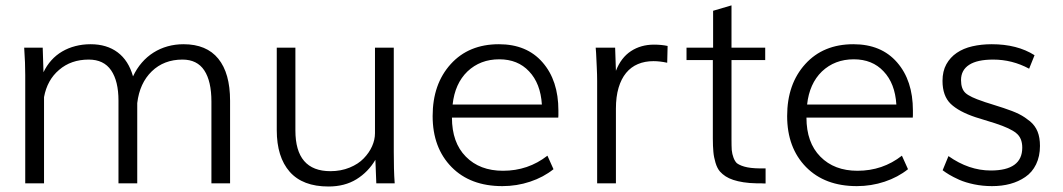

<svg xmlns="http://www.w3.org/2000/svg" viewBox="-20 -677 3927 709"><path d="M73.2 0V-399.9Q73.2 -421.4 72.3 -446.5Q71.3 -471.7 69.3 -501H137.7L140.6 -410.2Q152.3 -435.1 169.7 -454.3Q187 -473.6 209.5 -486.8Q231.9 -500 258.5 -506.8Q285.2 -513.7 314.5 -513.7Q374.5 -513.7 414.6 -483.6Q454.6 -453.6 471.2 -395Q484.4 -423.3 503.7 -445.6Q522.9 -467.8 546.9 -482.9Q570.8 -498 598.9 -505.9Q627 -513.7 657.7 -513.7Q742.7 -513.7 786.1 -460.2Q829.6 -406.7 829.6 -305.2V0H760.7V-301.8Q760.7 -377 734.4 -417Q708 -457 653.8 -457Q585.4 -457 540.5 -413.6Q495.6 -370.1 486.8 -296.4V0H417.5V-305.7Q417.5 -377.4 390.4 -417.2Q363.3 -457 307.6 -457Q242.2 -457 198.2 -418.9Q154.3 -381.8 142.6 -318.4V0Z M1192.9 11.7Q1097.7 11.7 1049.8 -42.7Q1002 -97.2 1002 -196.3V-501H1070.8V-195.3Q1070.8 -44.9 1200.2 -44.9Q1238.8 -44.9 1271 -58.1Q1303.2 -71.3 1322.8 -91.8Q1343.3 -112.8 1354 -137Q1364.7 -161.1 1364.7 -185.1V-501H1434.1V-116.7Q1434.1 -84.5 1434.8 -55.4Q1435.5 -26.4 1437.5 0H1369.6L1366.2 -86.9Q1339.8 -42 1296.4 -15.1Q1252.9 11.7 1192.9 11.7Z M1651.4 -291H1981Q1976.1 -369.1 1933.6 -413.6Q1892.1 -458 1823.7 -458Q1753.4 -458 1706.1 -413.1Q1659.7 -368.2 1651.4 -291ZM1835 10.3Q1716.8 10.3 1647.5 -60.1Q1577.6 -131.3 1577.6 -248.5Q1577.6 -366.7 1644.5 -440.4Q1710.9 -513.7 1822.3 -513.7Q1925.3 -513.7 1983.4 -446.8Q2042 -379.9 2042 -269Q2042 -258.3 2042 -251.7Q2042 -245.1 2041.5 -242.7H1648.9Q1648.9 -150.4 1700.2 -98.6Q1751.5 -46.4 1837.4 -46.4Q1930.2 -46.4 2001.5 -102.1L2023.9 -52.2Q1986.8 -22.5 1937.5 -6.1Q1888.2 10.3 1835 10.3Z M2185.1 0V-378.4Q2185.1 -400.9 2183.6 -431.2L2181.2 -481.4L2179.7 -501H2251.5L2254.4 -415.5Q2273.4 -464.4 2310.1 -488.3Q2346.7 -512.2 2395 -512.2Q2422.4 -512.2 2445.3 -507.3L2443.8 -445.3Q2416.5 -451.2 2393.1 -451.2Q2361.3 -451.2 2335.7 -440.4Q2310.1 -429.7 2292 -407.7Q2273.9 -385.7 2264.2 -352.8Q2254.4 -319.8 2254.4 -275.9V0Z M2807.1 0.5Q2806.2 0.5 2801.8 0.5Q2797.4 0.5 2790.5 0H2774.9Q2747.1 -0.5 2725.6 -3.9Q2704.1 -7.3 2687.7 -12.7Q2671.4 -18.1 2659.4 -25.9Q2647.5 -33.7 2638.7 -43.5Q2628.4 -55.2 2622.1 -76.2Q2619.1 -86.4 2617.2 -95.9Q2615.2 -105.5 2614.3 -116.2Q2613.3 -127 2612.8 -139.2Q2612.3 -151.4 2612.3 -166V-455.1H2515.1V-501H2613.3V-637.2L2681.2 -657.2V-501H2805.7V-455.1H2681.2V-163.1Q2681.2 -150.4 2681.4 -140.6Q2681.6 -130.9 2682.1 -123Q2683.6 -107.9 2688.7 -94.5Q2693.8 -81.1 2701.2 -74.2Q2715.3 -64 2739.7 -59.1Q2764.2 -54.2 2807.1 -55.2Z M2960.4 -291H3290Q3285.2 -369.1 3242.7 -413.6Q3201.2 -458 3132.8 -458Q3062.5 -458 3015.1 -413.1Q2968.8 -368.2 2960.4 -291ZM3144 10.3Q3025.9 10.3 2956.5 -60.1Q2886.7 -131.3 2886.7 -248.5Q2886.7 -366.7 2953.6 -440.4Q3020 -513.7 3131.3 -513.7Q3234.4 -513.7 3292.5 -446.8Q3351.1 -379.9 3351.1 -269Q3351.1 -258.3 3351.1 -251.7Q3351.1 -245.1 3350.6 -242.7H2958Q2958 -150.4 3009.3 -98.6Q3060.5 -46.4 3146.5 -46.4Q3239.3 -46.4 3310.5 -102.1L3333 -52.2Q3295.9 -22.5 3246.6 -6.1Q3197.3 10.3 3144 10.3Z M3643.1 10.3Q3608.9 10.3 3577.1 3.7Q3545.4 -2.9 3522 -13.2Q3498.5 -23.9 3484.9 -32.2Q3471.2 -40.5 3460.9 -48.3L3482.4 -100.6Q3557.6 -47.4 3638.7 -47.4Q3754.9 -47.4 3754.9 -131.8Q3754.9 -167.5 3732.9 -185.1Q3711.9 -203.1 3654.8 -221.7L3582.5 -244.1Q3521 -264.6 3490.7 -293.5Q3460.4 -322.8 3460.4 -378.4Q3460.4 -414.1 3474.6 -439.7Q3488.8 -465.3 3513.2 -481.9Q3537.6 -498.5 3570.8 -506.1Q3604 -513.7 3642.1 -513.7Q3736.3 -513.7 3800.3 -473.1L3780.3 -423.3Q3717.8 -457 3647.5 -457Q3588.4 -457 3558.6 -437.5Q3528.8 -418 3528.8 -381.3Q3528.8 -348.6 3545.4 -333.5Q3562 -318.4 3611.3 -302.2Q3612.3 -301.8 3617.2 -300Q3622.1 -298.3 3630.4 -295.9L3665.5 -284.7L3685.5 -278.3Q3703.1 -272.5 3717 -267.1Q3731 -261.7 3742.7 -255.9Q3754.4 -250 3764.2 -243.4Q3773.9 -236.8 3783.7 -229Q3802.7 -212.9 3811.5 -190.9Q3820.3 -168.9 3820.3 -138.2Q3820.3 -99.6 3805.9 -70.1Q3791.5 -40.5 3766.1 -23.4Q3741.2 -6.3 3710.4 2Q3679.7 10.3 3643.1 10.3Z"/></svg>

Font: Ride Light
Style: Regular
Weight: 300
Version: Version 3.000